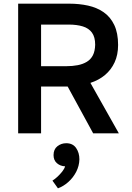

<svg xmlns="http://www.w3.org/2000/svg" viewBox="-20 -727 719 1047"><path d="M79 0V-707H358Q412 -707 460 -696.5Q508 -686 545 -660.5Q582 -635 603 -591Q624 -547 624 -482Q624 -428 605 -387Q586 -346 552.5 -318Q519 -290 473 -275L628 0H488L349 -255H204V0ZM204 -366H341Q375 -366 403.5 -371.5Q432 -377 453.5 -390Q475 -403 486.5 -425.5Q498 -448 499 -483Q499 -525 481.5 -549Q464 -573 431.5 -583Q399 -593 354 -593H204ZM296 300 266 258Q279 250 293 237Q307 224 319 209Q331 194 335 180Q309 179 290.5 163Q272 147 272 119Q272 87 293 70.5Q314 54 341 54Q377 54 395 80Q413 106 413 142Q412 178 395.5 210Q379 242 352.5 265.5Q326 289 296 300Z"/></svg>

Font: Onest SemiBold
Style: Regular
Weight: 600
Designer: Dmitri Voloshin, Andrey Kudryavtsev
Foundry: Dmitri Voloshin, Andrey Kudryavtsev
Version: Version 1.000;gftools[0.9.33]